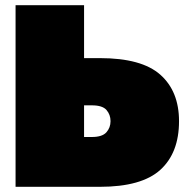

<svg xmlns="http://www.w3.org/2000/svg" viewBox="-20 -720 725 740"><path d="M40 0V-700H304V-496H365Q526 -496 598 -432Q670 -368 670 -253Q670 -131 598 -65.5Q526 0 365 0ZM304 -192H334Q374 -192 390 -210Q406 -228 406 -253Q406 -278 390.5 -296Q375 -314 334 -314H304Z"/></svg>

Font: Golos Text Black
Style: Regular
Weight: 900
Designer: A.Korolkova, Vitaly Kuzmin
Foundry: ParaType Ltd
Version: Version 2.004